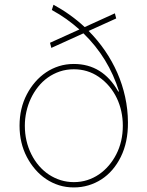

<svg xmlns="http://www.w3.org/2000/svg" viewBox="-20 -793 633 824"><path d="M95.2 -388.1Q110.4 -417.3 131.2 -441.2Q152 -465.2 177.6 -482.4Q203.1 -499.6 233.1 -509.1Q263.1 -518.5 296.9 -518.5Q420.5 -518.5 487.2 -400.6H490.8Q446 -545.1 338.1 -649.9L200.3 -587.4L194.6 -609.4L320.7 -666.5Q294 -690.3 264.9 -711.1Q235.8 -731.9 202.4 -750L209.5 -772.7Q283.4 -732.6 343.4 -676.8L473 -735.8L478.7 -713.8L360.4 -660.2Q399.5 -620.7 430.6 -575.5Q461.6 -530.2 483.5 -480.5Q505.3 -430.8 517 -377.3Q528.8 -323.9 529.1 -267.8Q529.8 -183.2 498.6 -120Q483.3 -88.8 462.2 -64.3Q441.1 -39.8 415.1 -23.1Q389.2 -6.4 359.4 2.5Q329.5 11.4 296.9 11.4Q263.1 11.4 233.1 2Q203.1 -7.5 177.6 -24.7Q152 -41.9 131.2 -66.1Q110.4 -90.2 95.2 -119.3Q63.9 -179.3 63.9 -253.6Q63.9 -328.1 95.2 -388.1ZM86.6 -253.6Q86.6 -186.8 114.7 -130.7Q128.6 -103 147.7 -81Q166.9 -58.9 190.3 -43.5Q213.8 -28.1 240.8 -19.7Q267.8 -11.4 296.9 -11.4Q327.4 -11.4 354.6 -20.1Q381.7 -28.8 404.8 -44.6Q427.9 -60.4 446.7 -82.4Q465.6 -104.4 479 -130.7Q507.1 -185.4 507.1 -253.6Q507.1 -284.8 500.7 -314.6Q494.3 -344.5 481.4 -371.6Q468.4 -398.8 449 -422.1Q429.7 -445.3 403.4 -463.4Q356.2 -495.7 296.9 -495.7Q264.6 -495.7 236.5 -486.2Q208.5 -476.6 185 -459.9Q161.6 -443.2 143.3 -420.1Q125 -397 112.4 -370.2Q99.8 -343.4 93.2 -313.6Q86.6 -283.7 86.6 -253.6Z"/></svg>

Font: Inter P Thin
Style: Regular
Weight: 100
Designer: Rasmus Andersson
Foundry: rsms
Version: Version 3.018;git-588b23468